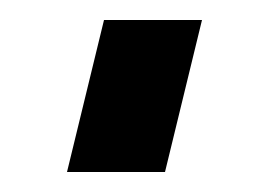

<svg xmlns="http://www.w3.org/2000/svg" viewBox="-20 -149 269 192"><path d="M47 23 84 -129H182L145 23Z"/></svg>

Font: Stick No Bills SemiBold
Style: Regular
Weight: 600
Designer: Kosala Senevirathne, Siva Puranthara, Lasantha Premarathna, Tharique Azeez
Foundry: mooniak
Version: Version 2.000